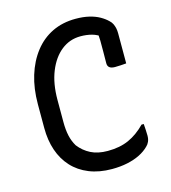

<svg xmlns="http://www.w3.org/2000/svg" viewBox="-110 -810 820 919"><g transform="rotate(-15 300.0 -350.0)"><path d="M332 20Q269 20 219.5 0Q170 -20 136.5 -56.5Q103 -93 86 -143Q69 -193 69 -254V-372Q69 -449 88.5 -512.5Q108 -576 144.5 -623Q181 -670 232.5 -695Q284 -720 349 -720Q386 -720 415.5 -713Q445 -706 467 -693.5Q489 -681 504 -666Q513 -658 518 -647.5Q523 -637 525.5 -625.5Q528 -614 528 -600Q528 -565 528 -526Q528 -487 528 -451Q515 -450 501 -449Q487 -448 472 -448Q454 -448 445 -455Q436 -462 436 -476Q436 -509 436.5 -535.5Q437 -562 436.5 -588Q436 -614 432 -643L458 -599Q432 -619 406 -626Q380 -633 350 -633Q296 -633 254.5 -600Q213 -567 189 -507.5Q165 -448 165 -367V-257Q165 -219 171.5 -189.5Q178 -160 193 -135Q217 -104 251.5 -86.5Q286 -69 335 -69Q395 -69 439.5 -89Q484 -109 523 -149H534Q534 -142 535 -134.5Q536 -127 536 -119.5Q536 -112 536.5 -105Q537 -98 537 -91Q537 -74 531.5 -61.5Q526 -49 517 -41Q498 -22 471 -8.5Q444 5 409 12.5Q374 20 332 20Z"/></g></svg>

Font: Rec Mono Semicasual
Style: Regular
Weight: 400
Version: Version 1.085; ttfautohint (v1.8.4.7-5d5b)